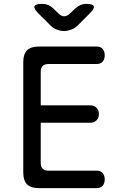

<svg xmlns="http://www.w3.org/2000/svg" viewBox="-20 -970 640 990"><path d="M190 -427H445Q465 -427 477.5 -414.5Q490 -402 490 -382Q490 -362 477.5 -349.5Q465 -337 445 -337H190V-130Q190 -110 200 -100Q210 -90 230 -90H479Q499 -90 509.5 -77.5Q520 -65 520 -45Q520 -25 509.5 -12.5Q499 0 479 0H180Q139 0 119.5 -19.5Q100 -39 100 -80V-650Q100 -691 119.5 -710.5Q139 -730 180 -730H479Q499 -730 509.5 -717.5Q520 -705 520 -685Q520 -665 509.5 -652.5Q499 -640 479 -640H230Q210 -640 200 -630Q190 -620 190 -600ZM197 -950Q214 -950 228.5 -944Q243 -938 255 -926L282 -900Q296 -886 311 -886Q326 -886 340 -900L369 -927Q381 -938 395 -944Q409 -950 426 -950Q459 -950 463.5 -938Q468 -926 445 -903L381 -839Q366 -824 346.5 -817Q327 -810 310 -810Q293 -810 274 -817Q255 -824 240 -839L177 -902Q153 -926 158 -938Q163 -950 197 -950Z"/></svg>

Font: Maple Mono NL
Style: Regular
Weight: 400
Monospace: yes
Designer: subframe7536
Version: Version 7.000